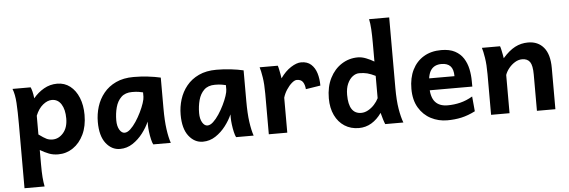

<svg xmlns="http://www.w3.org/2000/svg" viewBox="-58 -979 4200 1416"><g transform="rotate(-5 2041.5 -270.5)"><path d="M46.4 -498H180.7Q186 -487.3 191.4 -466.3Q196.8 -445.3 200.2 -415Q233.9 -456.1 279.1 -481.9Q324.2 -507.8 377.4 -507.8Q432.1 -507.8 472.9 -476.1Q513.7 -444.3 536.4 -388.7Q559.1 -333 559.1 -261.2Q559.1 -177.7 529.8 -116.5Q500.5 -55.2 450.9 -21.5Q401.4 12.2 341.3 12.2Q302.7 12.2 272.2 0.2Q241.7 -11.7 207.5 -31.7V73.2Q207.5 131.8 210.4 169.9Q213.4 208 219.7 239.3H70.8Q70.8 120.1 70.8 1.2Q70.8 -117.7 70.8 -236.8Q70.8 -328.1 66.9 -392.3Q63 -456.5 46.4 -498ZM207.5 -285.6V-146.5Q245.1 -119.1 264.4 -109.9Q283.7 -100.6 309.1 -100.6Q354 -100.6 388.2 -139.6Q422.4 -178.7 422.4 -246.6Q422.4 -313 397.5 -352.3Q372.6 -391.6 328.1 -391.6Q295.4 -391.6 262 -364.5Q228.5 -337.4 207.5 -285.6Z M1174.8 0H1044.9Q1038.1 -11.7 1031.7 -38.8Q1025.4 -65.9 1021.7 -95.5Q1018.1 -125 1018.1 -143.1V-170.9Q1000 -128.9 967.8 -86.7Q935.5 -44.4 892.6 -16.1Q849.6 12.2 798.3 12.2Q736.8 12.2 694.3 -42.2Q651.9 -96.7 651.9 -200.2Q651.9 -258.3 668.9 -313.2Q686 -368.2 721.7 -412.1Q757.3 -456.1 812.5 -481.9Q867.7 -507.8 943.4 -507.8Q996.6 -507.8 1049.1 -501.7Q1101.6 -495.6 1143.1 -485.8V-258.8Q1143.1 -166.5 1151.9 -103.8Q1160.6 -41 1174.8 0ZM1003.4 -356.4V-388.7Q993.2 -391.1 973.6 -394.8Q954.1 -398.4 922.9 -398.4Q871.6 -398.4 842.3 -370.1Q813 -341.8 800.8 -296.4Q788.6 -251 788.6 -200.2Q788.6 -157.2 804.4 -130.6Q820.3 -104 842.3 -104Q862.8 -104 885 -124.5Q907.2 -145 928.2 -176.8Q949.2 -208.5 966.3 -243.7Q983.4 -278.8 993.4 -309.3Q1003.4 -339.8 1003.4 -356.4Z M1788.1 0H1658.2Q1651.4 -11.7 1645 -38.8Q1638.7 -65.9 1635 -95.5Q1631.3 -125 1631.3 -143.1V-170.9Q1613.3 -128.9 1581.1 -86.7Q1548.8 -44.4 1505.9 -16.1Q1462.9 12.2 1411.6 12.2Q1350.1 12.2 1307.6 -42.2Q1265.1 -96.7 1265.1 -200.2Q1265.1 -258.3 1282.2 -313.2Q1299.3 -368.2 1335 -412.1Q1370.6 -456.1 1425.8 -481.9Q1481 -507.8 1556.6 -507.8Q1609.9 -507.8 1662.4 -501.7Q1714.8 -495.6 1756.3 -485.8V-258.8Q1756.3 -166.5 1765.1 -103.8Q1773.9 -41 1788.1 0ZM1616.7 -356.4V-388.7Q1606.4 -391.1 1586.9 -394.8Q1567.4 -398.4 1536.1 -398.4Q1484.9 -398.4 1455.6 -370.1Q1426.3 -341.8 1414.1 -296.4Q1401.9 -251 1401.9 -200.2Q1401.9 -157.2 1417.7 -130.6Q1433.6 -104 1455.6 -104Q1476.1 -104 1498.3 -124.5Q1520.5 -145 1541.5 -176.8Q1562.5 -208.5 1579.6 -243.7Q1596.7 -278.8 1606.7 -309.3Q1616.7 -339.8 1616.7 -356.4Z M2037.1 0H1900.4V-300.3Q1900.4 -372.1 1892.3 -422.4Q1884.3 -472.7 1876 -498H2010.3Q2014.2 -487.8 2017.8 -469.7Q2021.5 -451.7 2024.9 -433.1Q2028.3 -414.6 2029.8 -402.8Q2065.4 -453.6 2107.9 -480.7Q2150.4 -507.8 2183.6 -507.8Q2229.5 -507.8 2257.3 -482.7Q2285.2 -457.5 2297.9 -416Q2310.5 -374.5 2310.5 -324.7L2201.7 -307.6Q2199.2 -340.8 2185.5 -361.1Q2171.9 -381.3 2140.6 -381.3Q2124.5 -381.3 2103.5 -363.3Q2082.5 -345.2 2064.2 -317.1Q2045.9 -289.1 2037.1 -258.8Z M2859.9 -781.2V-258.8Q2859.9 -166.5 2870.4 -103.8Q2880.9 -41 2896.5 0H2762.2Q2756.8 -11.7 2749.3 -35.9Q2741.7 -60.1 2735.4 -85.4Q2702.6 -38.6 2660.2 -13.2Q2617.7 12.2 2566.9 12.2Q2506.8 12.2 2461.2 -17.1Q2415.5 -46.4 2389.9 -99.9Q2364.3 -153.3 2364.3 -224.6Q2364.3 -311 2396.5 -374.5Q2428.7 -438 2483.2 -472.9Q2537.6 -507.8 2603.5 -507.8Q2632.3 -507.8 2664.6 -495.1Q2696.8 -482.4 2723.1 -466.3V-603Q2723.1 -661.6 2720.5 -706.1Q2717.8 -750.5 2710.9 -781.2ZM2723.1 -195.3V-360.4Q2689.5 -377 2663.6 -383.8Q2637.7 -390.6 2603.5 -390.6Q2578.1 -390.6 2554.4 -372.6Q2530.8 -354.5 2515.9 -320.8Q2501 -287.1 2501 -239.3Q2501 -97.7 2593.8 -97.7Q2619.6 -97.7 2645 -111.8Q2670.4 -126 2690.9 -148.4Q2711.4 -170.9 2723.1 -195.3Z M3426.3 -219.7H3051.3V-307.6H3301.8Q3301.8 -358.9 3279.5 -382.1Q3257.3 -405.3 3213.9 -405.3Q3161.1 -405.3 3135.5 -368.9Q3109.9 -332.5 3109.9 -246.6Q3109.9 -168.9 3141.1 -133.3Q3172.4 -97.7 3232.9 -97.7Q3280.8 -97.7 3326.9 -108.9Q3373 -120.1 3418.5 -147L3428.7 -36.6Q3376 -9.8 3326.9 1.2Q3277.8 12.2 3220.7 12.2Q3156.2 12.2 3100.6 -16.6Q3044.9 -45.4 3011 -102.1Q2977.1 -158.7 2977.1 -241.7Q2977.1 -322.8 3006.6 -382.3Q3036.1 -441.9 3090.8 -474.9Q3145.5 -507.8 3220.7 -507.8Q3282.2 -507.8 3322 -486.6Q3361.8 -465.3 3384.5 -429.7Q3407.2 -394 3416.5 -349.9Q3425.8 -305.7 3425.8 -259.8Q3425.8 -252.9 3426 -239.7Q3426.3 -226.6 3426.3 -219.7Z M4022 0H3885.3Q3885.3 0 3885.3 -21Q3885.3 -42 3885.3 -75.2Q3885.3 -108.4 3885.3 -145.5Q3885.3 -182.6 3885.3 -215.6Q3885.3 -248.5 3885.3 -268.6Q3885.3 -335.9 3866.9 -362.1Q3848.6 -388.2 3809.6 -388.2Q3781.7 -388.2 3755.9 -372.3Q3730 -356.4 3710.7 -332.5Q3691.4 -308.6 3682.6 -283.2V0H3545.9Q3545.9 0 3545.9 -21.7Q3545.9 -43.5 3545.9 -78.1Q3545.9 -112.8 3545.9 -153.6Q3545.9 -194.3 3545.9 -233.2Q3545.9 -272 3545.9 -300.3Q3545.9 -372.1 3537.8 -422.4Q3529.8 -472.7 3521.5 -498H3655.8Q3659.7 -488.3 3663.3 -471.2Q3667 -454.1 3670.4 -436.5Q3673.8 -418.9 3675.3 -407.7Q3721.7 -460.9 3766.6 -484.4Q3811.5 -507.8 3863.3 -507.8Q3937.5 -507.8 3979.7 -456.8Q4022 -405.8 4022 -305.2Q4022 -280.8 4022 -242.9Q4022 -205.1 4022 -163.1Q4022 -121.1 4022 -84Q4022 -46.9 4022 -23.4Q4022 0 4022 0Z"/></g></svg>

Font: Andika
Style: Bold
Weight: 700
Designer: Victor Gaultney, Annie Olsen, Julie Remington, Don Collingsworth, Eric Hays, Becca Hirsbrunner
Foundry: SIL International
Version: Version 6.101